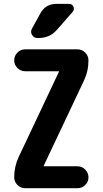

<svg xmlns="http://www.w3.org/2000/svg" viewBox="-20 -990 540 1010"><path d="M277.3 -969.7H342.8Q359.4 -969.7 366.2 -955.1Q373 -940.4 362.3 -927.7L278.3 -832Q241.2 -790 182.6 -790H176.8Q158.2 -790 148.4 -806.6Q138.7 -823.2 148.4 -839.8L192.4 -919.9Q219.7 -969.7 277.3 -969.7ZM387.7 -730.5Q411.1 -730.5 428.2 -713.4Q445.3 -696.3 445.3 -672.9V-671.9Q445.3 -615.2 420.9 -564.5L210 -118.2V-116.2Q210 -115.2 210.9 -115.2H387.7Q411.1 -115.2 428.2 -98.1Q445.3 -81.1 445.3 -57.6V-56.6Q445.3 -33.2 428.2 -16.6Q411.1 0 387.7 0H112.3Q88.9 0 71.8 -17.1Q54.7 -34.2 54.7 -56.6V-57.6Q54.7 -114.3 79.1 -166L290 -612.3V-614.3Q290 -615.2 289.1 -615.2H112.3Q88.9 -615.2 71.8 -632.3Q54.7 -649.4 54.7 -671.9V-672.9Q54.7 -696.3 71.8 -713.4Q88.9 -730.5 112.3 -730.5Z"/></svg>

Font: Rounded Mgen+ 2m bold
Style: Bold
Weight: 700
Designer: [Source Han Sans]
Ryoko NISHIZUKA  (kana & ideographs); Paul D. Hunt (Latin, Greek & Cyrillic); Wenlong ZHANG  (bopomofo
Version: Version 1.059.20150602